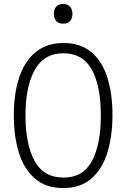

<svg xmlns="http://www.w3.org/2000/svg" viewBox="-20 -943 640 973"><path d="M300 10Q212 10 156.5 -38.5Q101 -87 75.5 -170Q50 -253 50 -359Q50 -470 78 -552.5Q106 -635 162 -680Q218 -725 302 -725Q387 -725 442 -679.5Q497 -634 523.5 -551.5Q550 -469 550 -360Q550 -253 524 -169.5Q498 -86 443 -38Q388 10 300 10ZM302 -43Q401 -43 446 -127Q491 -211 491 -358Q491 -508 445 -590.5Q399 -673 302 -673Q202 -673 155.5 -587.5Q109 -502 109 -358Q109 -213 155 -128Q201 -43 302 -43ZM300 -823Q278 -823 265.5 -836Q253 -849 253 -873Q253 -896 265 -909.5Q277 -923 300 -923Q322 -923 334.5 -909.5Q347 -896 347 -873Q347 -850 335 -836.5Q323 -823 300 -823Z"/></svg>

Font: Noto Sans Mono Light
Style: Regular
Weight: 300
Designer: Monotype Design Team
Foundry: Monotype Imaging Inc.
Version: Version 2.014; ttfautohint (v1.8.4.7-5d5b)